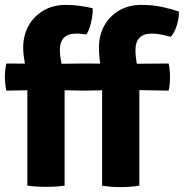

<svg xmlns="http://www.w3.org/2000/svg" viewBox="-24 -760 753 786"><path d="M546.5 0Q510.5 6 469 6Q429.5 6 394 0V-390.5L332 -389H319.5L240.5 -390.5V0Q217 3 199.5 4Q182 5 164 5Q147 5 128.5 4Q110 3 88 0V-390.5L2 -389Q-4 -418 -4 -445.5Q-4 -473 2 -500L78 -499.5Q75 -515.5 73 -532.2Q71 -549 71 -565.5Q71 -615.5 93 -654.8Q115 -694 154.2 -717Q193.5 -740 245.5 -740Q275.5 -740 303.2 -736Q331 -732 355 -726.5Q356.5 -710.5 353 -688.8Q349.5 -667 343.2 -647.8Q337 -628.5 329 -619Q322 -620 311.2 -621.2Q300.5 -622.5 288 -622.5Q221 -622.5 221 -554.5Q221 -541.5 223 -527.5Q225 -513.5 228 -499L319.5 -500H332L386 -499.5Q384 -515.5 382.5 -532Q381 -548.5 381 -565.5Q381 -615.5 402.8 -654.8Q424.5 -694 463.8 -717Q503 -740 555 -740Q602 -740 642.2 -731Q682.5 -722 708.5 -712.5Q709 -686 699.5 -655.5Q690 -625 675 -609.5Q660 -613.5 639 -618Q618 -622.5 597.5 -622.5Q530.5 -622.5 530.5 -554.5Q530.5 -541.5 532 -527.5Q533.5 -513.5 536 -499L666.5 -500Q672 -474 672 -445.5Q672 -413.5 666.5 -389L546.5 -391Z"/></svg>

Font: Signika SC
Style: Bold
Weight: 700
Designer: Anna Giedryś
Foundry: Anna Giedryś
Version: Version 2.000; ttfautohint (v1.8.3) -l 8 -r 50 -G 200 -x 9 -